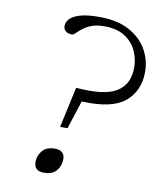

<svg xmlns="http://www.w3.org/2000/svg" viewBox="-82 -782 704 853"><g transform="rotate(10 270.0 -355.0)"><path d="M298 -717Q378.5 -717 432.2 -688Q486 -659 512.8 -612.2Q539.5 -565.5 539.5 -511Q539.5 -425.5 480.5 -376.2Q421.5 -327 285 -333.5L243.5 -205.5H210L250 -389Q380.5 -378 434.5 -412.8Q488.5 -447.5 488.5 -521.5Q488.5 -562 471.5 -598.2Q454.5 -634.5 418.8 -657.2Q383 -680 327 -680Q291.5 -680 268.2 -670.8Q245 -661.5 230.2 -649.5Q215.5 -637.5 206.2 -628.2Q197 -619 190 -619Q173 -619 162.2 -627.8Q151.5 -636.5 151.5 -651.5Q151.5 -667.5 164.8 -682.5Q178 -697.5 209.8 -707.2Q241.5 -717 298 -717ZM204 -106.5Q249 -106.5 249 -65.5Q249 -36.5 230.5 -14.5Q212 7.5 174.5 7.5Q129.5 7.5 129.5 -33Q129.5 -62 148 -84.2Q166.5 -106.5 204 -106.5Z"/></g></svg>

Font: Newsreader Caption Light
Style: Italic
Weight: 300
Italic angle: -17°
Designer: Hugues Gentile
Foundry: Production Type
Version: Version 1.001